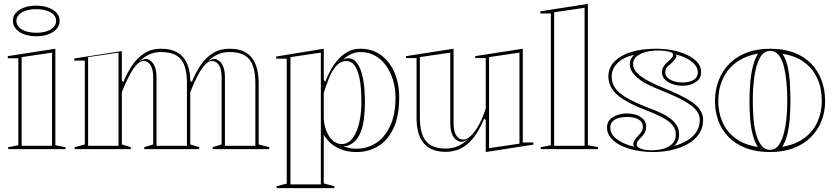

<svg xmlns="http://www.w3.org/2000/svg" viewBox="-20 -765 4282 985"><path d="M166 -579Q131 -579 104 -589Q77 -599 61.5 -617Q46 -635 46 -658Q46 -682 61.5 -699Q77 -716 103.5 -726Q130 -736 166 -736Q201 -736 228 -726Q255 -716 270.5 -699Q286 -682 286 -658Q286 -635 270.5 -617Q255 -599 228 -589Q201 -579 166 -579ZM22 0V-10L74 -20V-466H20V-477L264 -515V-20L316 -10V0ZM91 -17H247V-495L91 -472ZM166 -597Q196 -597 219 -604.5Q242 -612 255 -626Q268 -640 268 -658Q268 -676 255 -689.5Q242 -703 219 -710.5Q196 -718 166 -718Q136 -718 113 -710.5Q90 -703 77 -689.5Q64 -676 64 -658Q64 -640 77 -626Q90 -612 113 -604.5Q136 -597 166 -597Z M363 0V-10L415 -24V-454H361V-465L605 -503V-352L613 -344Q632 -392 659 -431Q686 -470 722 -492.5Q758 -515 806 -515Q844 -515 872.5 -504Q901 -493 919 -472Q937 -451 946.5 -420Q956 -389 956 -349V-24L1002 -10V0H720V-10L766 -24V-367Q766 -409 752.5 -430.5Q739 -452 717 -452Q699 -452 681.5 -433.5Q664 -415 649 -387.5Q634 -360 622.5 -334Q611 -308 605 -292V-24L651 -10V0ZM1071 0V-10L1117 -24V-367Q1117 -409 1103.5 -430.5Q1090 -452 1068 -452Q1050 -452 1032.5 -433.5Q1015 -415 1000 -387.5Q985 -360 973.5 -334Q962 -308 956 -292V-352L964 -344Q983 -392 1009.5 -431Q1036 -470 1072.5 -492.5Q1109 -515 1157 -515Q1201 -515 1230 -501.5Q1259 -488 1275.5 -464Q1292 -440 1299.5 -408.5Q1307 -377 1307 -340V-24L1361 -10V0ZM432 -17H588V-495L432 -472ZM783 -17H939V-340Q939 -392 926.5 -427.5Q914 -463 885 -480.5Q856 -498 806 -498Q773 -498 745.5 -485.5Q718 -473 693 -448Q705 -457 716 -460.5Q727 -464 736 -462Q758 -455 770.5 -431.5Q783 -408 783 -367ZM1134 -17H1290V-340Q1290 -392 1277.5 -427.5Q1265 -463 1236 -480.5Q1207 -498 1157 -498Q1124 -498 1096.5 -485.5Q1069 -473 1044 -448Q1056 -457 1067 -460.5Q1078 -464 1087 -462Q1109 -455 1121.5 -431.5Q1134 -408 1134 -367Z M1399 200V190L1451 177V-464H1397V-475L1641 -515V-354L1649 -346Q1658 -370 1673 -399Q1688 -428 1710 -454.5Q1732 -481 1761.5 -498Q1791 -515 1829 -515Q1890 -515 1934.5 -482.5Q1979 -450 2003.5 -393.5Q2028 -337 2028 -266Q2028 -168 1998 -105.5Q1968 -43 1918.5 -14Q1869 15 1810 15Q1759 15 1723.5 -1Q1688 -17 1668 -38.5Q1648 -60 1641 -74V176L1695 190V200ZM1470 181H1626V-495L1470 -472ZM1733 -26Q1766 -26 1788 -54.5Q1810 -83 1822 -131.5Q1834 -180 1834 -242Q1834 -317 1824.5 -363Q1815 -409 1798 -430.5Q1781 -452 1757 -452Q1738 -452 1722.5 -442Q1707 -432 1692.5 -411Q1678 -390 1666 -359.5Q1654 -329 1641 -289V-165Q1641 -138 1648 -113Q1655 -88 1667 -68.5Q1679 -49 1695.5 -37.5Q1712 -26 1733 -26ZM1808 -2Q1864 -2 1909 -31Q1954 -60 1981.5 -118.5Q2009 -177 2009 -265Q2009 -313 1996 -355Q1983 -397 1959.5 -429.5Q1936 -462 1903 -480Q1870 -498 1829 -498Q1805 -498 1781.5 -487.5Q1758 -477 1740 -459Q1748 -463 1754 -464.5Q1760 -466 1768 -466Q1794 -466 1813 -439.5Q1832 -413 1842 -363Q1852 -313 1852 -242Q1852 -175 1842.5 -128.5Q1833 -82 1812.5 -54Q1792 -26 1759 -16Q1755 -15 1750.5 -15Q1746 -15 1741 -15Q1755 -9 1772 -5.5Q1789 -2 1808 -2Z M2266 14Q2192 14 2154.5 -29.5Q2117 -73 2117 -161V-467H2063V-477L2307 -515V-133Q2307 -92 2320.5 -70.5Q2334 -49 2356 -49Q2376 -49 2397.5 -70Q2419 -91 2438.5 -127.5Q2458 -164 2472 -209V-467H2418V-477L2662 -515V-34H2716V-23L2472 15V-149L2464 -157Q2428 -69 2380 -27.5Q2332 14 2266 14ZM2645 -495 2489 -472V-5L2645 -28ZM2290 -495 2134 -472V-161Q2134 -79 2165.5 -41Q2197 -3 2266 -3Q2301 -3 2329.5 -15.5Q2358 -28 2383 -53Q2372 -44 2360.5 -40Q2349 -36 2336 -39Q2313 -48 2301.5 -71Q2290 -94 2290 -134Z M2996 -20 3048 -10V0H2754V-10L2806 -20V-696H2752V-707L2996 -745ZM2823 -17H2979V-725L2823 -702Z M3331 15Q3285 15 3242.5 6.5Q3200 -2 3166.5 -18Q3133 -34 3113.5 -57.5Q3094 -81 3094 -111Q3094 -136 3109 -151.5Q3124 -167 3147.5 -175Q3171 -183 3196 -183Q3223 -183 3245.5 -175Q3268 -167 3281.5 -152Q3295 -137 3295 -115Q3295 -100 3289.5 -88Q3284 -76 3271 -62Q3257 -49 3251.5 -40.5Q3246 -32 3246 -22Q3246 -16 3254.5 -9.5Q3263 -3 3280 1.5Q3297 6 3322 6Q3356 6 3384.5 -2.5Q3413 -11 3430 -28.5Q3447 -46 3447 -75Q3447 -100 3432.5 -120Q3418 -140 3383.5 -159.5Q3349 -179 3290 -201Q3219 -229 3177.5 -255.5Q3136 -282 3118.5 -311Q3101 -340 3101 -373Q3101 -438 3167.5 -476.5Q3234 -515 3347 -515Q3408 -515 3460.5 -500Q3513 -485 3545 -458Q3577 -431 3577 -394Q3577 -371 3563.5 -356Q3550 -341 3528 -333Q3506 -325 3482 -325Q3462 -325 3443.5 -329.5Q3425 -334 3410 -342.5Q3395 -351 3385.5 -364Q3376 -377 3376 -394Q3376 -424 3406 -448Q3422 -462 3428 -470Q3434 -478 3434 -485Q3434 -489 3429 -493Q3424 -497 3414.5 -499.5Q3405 -502 3391 -504Q3377 -506 3358 -506Q3324 -506 3294.5 -498.5Q3265 -491 3246.5 -476Q3228 -461 3228 -437Q3228 -411 3249 -390Q3270 -369 3305.5 -350Q3341 -331 3386 -313Q3462 -282 3506 -256.5Q3550 -231 3568.5 -205.5Q3587 -180 3587 -150Q3587 -108 3565.5 -77Q3544 -46 3508 -26Q3472 -6 3426.5 4.5Q3381 15 3331 15ZM3236 -12Q3232 -16 3230.5 -18Q3229 -20 3229 -22Q3229 -35 3236.5 -47Q3244 -59 3258 -73Q3270 -85 3274 -94Q3278 -103 3278 -115Q3278 -140 3255.5 -152.5Q3233 -165 3196 -165Q3173 -165 3153.5 -159.5Q3134 -154 3122.5 -142Q3111 -130 3111 -111Q3111 -75 3146.5 -49.5Q3182 -24 3236 -12ZM3439 -16Q3477 -27 3506.5 -45Q3536 -63 3553 -89Q3570 -115 3570 -150Q3570 -176 3552.5 -198.5Q3535 -221 3493.5 -245Q3452 -269 3380 -298Q3345 -312 3314.5 -326Q3284 -340 3261 -357Q3238 -374 3224.5 -393.5Q3211 -413 3211 -437Q3211 -450 3217 -462.5Q3223 -475 3234 -484Q3179 -472 3148.5 -442Q3118 -412 3118 -373Q3118 -341 3134.5 -315.5Q3151 -290 3190.5 -266Q3230 -242 3296 -216Q3342 -200 3380 -181Q3418 -162 3441 -136.5Q3464 -111 3464 -75Q3464 -57 3457.5 -42Q3451 -27 3439 -16ZM3482 -342Q3504 -342 3521.5 -347.5Q3539 -353 3549.5 -364.5Q3560 -376 3560 -394Q3560 -415 3545.5 -432.5Q3531 -450 3505.5 -464Q3480 -478 3444 -486Q3448 -483 3449.5 -481Q3451 -479 3451 -477Q3448 -467 3440 -457.5Q3432 -448 3418 -435Q3404 -425 3398.5 -415Q3393 -405 3393 -394Q3393 -377 3405.5 -365.5Q3418 -354 3438 -348Q3458 -342 3482 -342Z M3931 -515Q3999 -515 4052 -495.5Q4105 -476 4140.5 -439.5Q4176 -403 4194.5 -354Q4213 -305 4213 -246Q4213 -193 4195 -146Q4177 -99 4141 -62.5Q4105 -26 4052.5 -5.5Q4000 15 3931 15Q3859 15 3806 -5.5Q3753 -26 3717.5 -62.5Q3682 -99 3665 -146Q3648 -193 3648 -246Q3648 -305 3667.5 -354Q3687 -403 3723.5 -439.5Q3760 -476 3812.5 -495.5Q3865 -515 3931 -515ZM3931 -504Q3898 -504 3878.5 -468.5Q3859 -433 3850.5 -374.5Q3842 -316 3842 -246Q3842 -198 3846 -152.5Q3850 -107 3860.5 -72Q3871 -37 3888 -16.5Q3905 4 3931 4Q3955 4 3971.5 -16Q3988 -36 3998.5 -71.5Q4009 -107 4014 -152Q4019 -197 4019 -246Q4019 -298 4014.5 -344.5Q4010 -391 4000.5 -427Q3991 -463 3974 -483.5Q3957 -504 3931 -504ZM3665 -246Q3665 -188 3686.5 -138.5Q3708 -89 3753 -55.5Q3798 -22 3868 -11Q3852 -35 3842 -72.5Q3832 -110 3828.5 -155Q3825 -200 3825 -246Q3825 -295 3829 -341.5Q3833 -388 3843 -427Q3853 -466 3869 -490Q3805 -479 3759 -446Q3713 -413 3689 -362Q3665 -311 3665 -246ZM4196 -246Q4196 -311 4173.5 -361.5Q4151 -412 4106 -445.5Q4061 -479 3994 -489Q4011 -465 4020 -427Q4029 -389 4032 -342Q4035 -295 4035 -246Q4035 -200 4031.5 -155.5Q4028 -111 4018.5 -73.5Q4009 -36 3993 -12Q4061 -23 4106 -56.5Q4151 -90 4173.5 -139.5Q4196 -189 4196 -246Z"/></svg>

Font: Kalnia Glaze Thin SemiBold
Style: Regular
Weight: 600
Version: Version 1.110